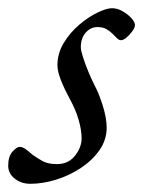

<svg xmlns="http://www.w3.org/2000/svg" viewBox="-48 -434 349 468"><path d="M26 14Q4 14 -12 1.5Q-28 -11 -28 -30Q-28 -53 -17.5 -64.5Q-7 -76 0 -76Q7 -76 14.5 -70.5Q22 -65 31 -57Q42 -49 55.5 -41.5Q69 -34 91 -34Q118 -34 134 -53.5Q150 -73 151 -95Q151 -117 143.5 -142.5Q136 -168 122 -193Q109 -217 100.5 -238.5Q92 -260 92 -275Q92 -304 107.5 -329.5Q123 -355 145.5 -374Q168 -393 190 -403.5Q212 -414 225 -414Q238 -414 251 -406.5Q264 -399 272.5 -389.5Q281 -380 281 -373Q281 -367 275 -358.5Q269 -350 261 -343Q253 -336 247 -336Q242 -336 237 -341Q232 -346 226 -352Q220 -358 211.5 -363Q203 -368 189 -368Q173 -368 161 -354.5Q149 -341 149 -319Q149 -311 154.5 -294Q160 -277 167.5 -259Q175 -241 182 -227Q193 -207 202.5 -176.5Q212 -146 212 -123Q212 -93 194.5 -68Q177 -43 149 -24.5Q121 -6 88.5 4Q56 14 26 14Z"/></svg>

Font: EB Garamond
Style: Italic
Weight: 400
Italic angle: -17.2°
Designer: Georg Duffner and Octavio Pardo
Foundry: Georg Duffner
Version: Version 1.001